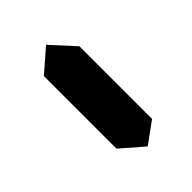

<svg xmlns="http://www.w3.org/2000/svg" viewBox="-44 -116 187 187"><g transform="rotate(45 50.0 -22.5)"><path d="M-20 -23 4 -45H104L120 -23L100 0H0Z"/></g></svg>

Font: FiraGO ExtraLight
Style: Regular
Weight: 200
Designer: bBox Type
Foundry: bBox Type GmbH
Version: Version 1.001